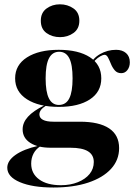

<svg xmlns="http://www.w3.org/2000/svg" viewBox="-20 -655 610 868"><path d="M221.8 192.7Q126.6 192.7 69.8 168.5Q12.9 144.4 12.9 103.2Q12.9 71.8 49.6 45.6Q86.3 19.4 154 4L162.1 6.5Q141.9 19.4 131.5 39.5Q121 59.7 121 84.7Q121 129.8 156.9 156Q192.7 182.3 255.6 182.3Q298.4 182.3 332.3 168.5Q366.1 154.8 385.1 131.5Q404 108.1 404 77.4Q404 45.2 377.8 29Q351.6 12.9 298.4 12.9H209.7Q150.8 12.9 116.5 -9.3Q82.3 -31.5 82.3 -70.2Q82.3 -100.8 106.5 -127.4Q130.6 -154 179.8 -178.2L187.9 -177.4Q172.6 -167.7 165.3 -158.1Q158.1 -148.4 158.1 -137.9Q158.1 -121.8 174.2 -113.3Q190.3 -104.8 221.8 -104.8H341.1Q428.2 -104.8 473.4 -74.6Q518.5 -44.4 518.5 14.5Q518.5 68.5 481.9 108.5Q445.2 148.4 378.6 170.6Q312.1 192.7 221.8 192.7ZM246 -171.8Q155.6 -171.8 102 -206Q48.4 -240.3 48.4 -300.8Q48.4 -361.3 102 -395.6Q155.6 -429.8 245.2 -429.8Q334.7 -429.8 386.3 -396.4Q437.9 -362.9 437.9 -300.8Q437.9 -239.5 386.3 -205.6Q334.7 -171.8 246 -171.8ZM246 -180.6Q278.2 -180.6 293.1 -210.1Q308.1 -239.5 308.1 -300.8Q308.1 -362.9 293.1 -391.9Q278.2 -421 247.6 -421Q216.9 -421 201.6 -391.9Q186.3 -362.9 186.3 -300.8Q186.3 -239.5 201.2 -210.1Q216.1 -180.6 246 -180.6ZM528.2 -324.2Q509.7 -324.2 498.8 -337.1Q487.9 -350 481.5 -366.1Q475 -382.3 468.5 -394.8Q462.1 -407.3 452.4 -407.3Q446 -407.3 433.9 -400.8Q421.8 -394.4 410.1 -382.3Q398.4 -370.2 390.3 -350.8L385.5 -358.1Q398.4 -391.1 432.3 -410.5Q466.1 -429.8 504.8 -429.8Q533.1 -429.8 550 -414.9Q566.9 -400 566.9 -373.4Q566.9 -352.4 556 -338.3Q545.2 -324.2 528.2 -324.2ZM251.6 -487.1Q216.1 -487.1 190.3 -505.6Q164.5 -524.2 164.5 -561.3Q164.5 -597.6 190.3 -616.5Q216.1 -635.5 250.8 -635.5Q285.5 -635.5 312.1 -616.9Q338.7 -598.4 338.7 -561.3Q338.7 -525 312.5 -506Q286.3 -487.1 251.6 -487.1Z"/></svg>

Font: Playfair 144pt SemiExpanded Black
Style: Regular
Weight: 900
Width: 6
Designer: Claus Eggers Sørensen
Foundry: Claus Eggers Sørensen
Version: Version 2.203